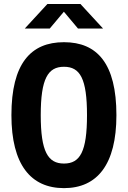

<svg xmlns="http://www.w3.org/2000/svg" viewBox="-20 -960 660 992"><path d="M581.5 -365C581.5 -632 482 -742 310.5 -742C139 -742 39 -632 39 -365C39 -109.5 139 12 310.5 12C482 12 581.5 -109.5 581.5 -365ZM429.5 -365C429.5 -177 394 -115 310.5 -115C227.5 -115 190.5 -177 190.5 -365C190.5 -553.5 227.5 -615 310.5 -615C394 -615 429.5 -553.5 429.5 -365ZM108 -812.5H237L310 -899.5L383 -812.5H512.5L395.5 -939.5H225Z"/></svg>

Font: Monaspace Neon
Style: Bold
Weight: 700
Designer: Riley Cran & the Lettermatic Team
Foundry: Lettermatic
Version: Version 1.200 (Monaspace Neon)